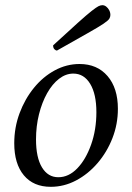

<svg xmlns="http://www.w3.org/2000/svg" viewBox="-20 -709 509 741"><path d="M176 12Q109 12 72 -32.5Q35 -77 35 -156Q35 -217 55.5 -272Q76 -327 111 -370Q146 -413 191.5 -437.5Q237 -462 287 -462Q355 -462 395 -415.5Q435 -369 435 -289Q435 -230 414 -176Q393 -122 356.5 -79.5Q320 -37 273.5 -12.5Q227 12 176 12ZM205 -25Q245 -25 278 -59Q311 -93 331.5 -150.5Q352 -208 352 -276Q352 -346 328 -385.5Q304 -425 263 -425Q234 -425 208 -405Q182 -385 162 -349.5Q142 -314 130.5 -268Q119 -222 119 -171Q119 -101 142 -63Q165 -25 205 -25ZM200 -514Q195 -514 190 -519Q185 -524 185 -534Q246 -590 281 -621.5Q316 -653 334 -667Q352 -681 360 -685Q368 -689 375 -689Q383 -689 390 -683.5Q397 -678 401.5 -669.5Q406 -661 406 -651Q406 -644 402 -637Q398 -630 379.5 -617.5Q361 -605 318.5 -581Q276 -557 200 -514Z"/></svg>

Font: Petrona
Style: Italic
Weight: 400
Italic angle: -9°
Designer: Ringo R. Seeber
Foundry: Ringo R. Seeber
Version: Version 2.001; ttfautohint (v1.8.3)